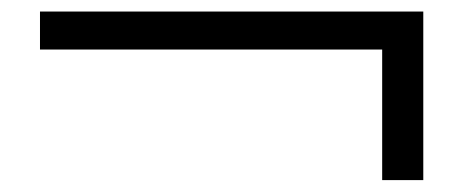

<svg xmlns="http://www.w3.org/2000/svg" viewBox="-20 -463 784 326"><path d="M47.9 -443.4H698.7V-157.2H628.9V-378.9H47.9Z"/></svg>

Font: LilGrotesk
Style: Regular
Weight: 400
Designer: BSozoo
Foundry: BSozoo
Version: Version 1.004;PS 001.004;hotconv 1.0.70;makeotf.lib2.5.58329